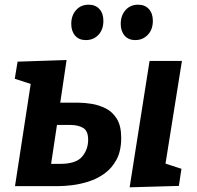

<svg xmlns="http://www.w3.org/2000/svg" viewBox="-20 -794 842 819"><path d="M497 -206Q497 -150 477 -113Q457 -76 425.5 -53.5Q394 -31 357.5 -19.5Q321 -8 286.5 -4Q252 0 228 0H44L111 -436L43 -458L55 -531L264 -538L237 -356H315Q340 -356 371 -351Q402 -346 431 -331.5Q460 -317 478.5 -287Q497 -257 497 -206ZM280 -261H223L198 -95H237Q304 -95 330 -125.5Q356 -156 356 -198Q356 -236 334.5 -248.5Q313 -261 280 -261ZM533 5 618 -534H756L686 -96L754 -74L743 -1ZM346 -623Q317 -623 300.5 -642Q284 -661 284 -692Q284 -728 304.5 -751Q325 -774 358 -774Q387 -774 404 -755.5Q421 -737 421 -705Q421 -668 400 -645.5Q379 -623 346 -623ZM557 -623Q528 -623 511.5 -642Q495 -661 495 -692Q495 -728 515.5 -751Q536 -774 569 -774Q598 -774 615 -755.5Q632 -737 632 -705Q632 -668 610.5 -645.5Q589 -623 557 -623Z"/></svg>

Font: Bitter
Style: Bold Italic
Weight: 700
Italic angle: -9°
Designer: Sol Matas, and Bitter project Authors
Foundry: Sol Matas
Version: Version 2.001